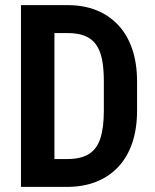

<svg xmlns="http://www.w3.org/2000/svg" viewBox="-20 -731 606 751"><path d="M242.2 0H117.7L118.7 -108.9H242.2Q296.4 -108.9 327.9 -128.7Q359.4 -148.4 372.8 -190.4Q386.2 -232.4 386.2 -298.8V-412.6Q386.2 -463.4 378.9 -499.3Q371.6 -535.2 355 -557.6Q338.4 -580.1 311.5 -590.8Q284.7 -601.6 245.1 -601.6H115.2V-710.9H245.1Q306.6 -710.9 356.4 -691.2Q406.2 -671.4 442.1 -633.3Q478 -595.2 497.1 -539.3Q516.1 -483.4 516.1 -411.6V-298.8Q516.1 -227.1 497.1 -171.4Q478 -115.7 442.1 -77.6Q406.2 -39.6 355.7 -19.8Q305.2 0 242.2 0ZM192.9 -710.9V0H62V-710.9Z"/></svg>

Font: Roboto Condensed SemiBold
Style: Regular
Weight: 600
Designer: Christian Robertson
Foundry: Google
Version: Version 3.008; 2023